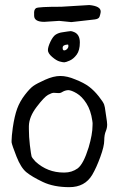

<svg xmlns="http://www.w3.org/2000/svg" viewBox="-20 -735 476 769"><path d="M225.6 -708 337.9 -714.8Q383.3 -710.4 383.3 -689Q383.3 -686 382.8 -683.6Q381.3 -675.3 378.4 -667.5Q375 -659.2 359.9 -657.2L265.6 -646.5L216.8 -651.4L157.2 -647.5Q116.7 -647.5 116.7 -672.4Q116.7 -675.8 116.7 -678.2Q115.2 -696.8 124.5 -702.4Q133.8 -708 225.6 -708ZM277.3 -606.4Q299.8 -596.7 299.8 -564.9Q299.8 -533.2 287.1 -516.1Q274.4 -499 258.8 -492.2Q243.2 -485.4 237.3 -485.4Q231.4 -485.4 218.8 -488.8Q206.1 -492.2 189 -506.8Q171.9 -521.5 171.9 -534.2Q171.9 -546.9 182.1 -568.4Q192.4 -589.8 203.6 -596.7Q214.8 -603.5 228.5 -605.5Q242.2 -607.4 250.5 -608.9Q258.8 -610.4 263.2 -610.4Q267.6 -610.4 277.3 -606.4ZM252 -556.6Q231.4 -555.7 231 -544.4Q230.5 -533.2 236.8 -533.2Q243.2 -533.2 248.5 -538.6Q253.9 -543.9 253.9 -550.3Q253.9 -556.6 252 -556.6ZM281.2 -417Q316.4 -403.3 336.9 -387.7Q357.4 -372.1 375.5 -349.1Q393.6 -326.2 397 -316.4Q400.4 -306.6 402.3 -289.1L408.2 -249Q409.2 -242.2 409.2 -236.3Q409.2 -222.7 404.3 -210.9Q397.5 -195.3 397.5 -172.4Q397.5 -149.4 381.8 -106.4Q366.2 -63.5 349.6 -35.2Q320.3 14.6 257.8 14.6Q195.3 14.6 151.4 -6.3Q107.4 -27.3 85.4 -45.4Q63.5 -63.5 45.9 -108.4Q28.3 -153.3 26.4 -165Q26.4 -165 26.4 -171.9Q26.4 -187.5 31.2 -223.6Q38.1 -270.5 48.8 -299.8Q59.6 -329.1 79.6 -355Q99.6 -380.9 113.3 -390.6Q127 -400.4 160.6 -415.5Q194.3 -430.7 221.7 -430.7Q249 -430.7 281.2 -417ZM252.9 -374Q240.2 -373 230.5 -367.2Q221.7 -361.3 213.9 -362.3Q212.9 -362.3 211.9 -362.3Q203.1 -363.3 195.3 -363.3Q187.5 -363.3 172.4 -355Q157.2 -346.7 127 -307.1Q96.7 -267.6 95.7 -230.5Q95.7 -230.5 95.7 -217.8Q95.7 -187.5 99.6 -154.3Q104.5 -115.2 106.4 -108.9Q108.4 -102.5 122.1 -87.9Q169.9 -43.9 235.4 -43.9Q235.4 -43.9 238.3 -43.9Q267.6 -43.9 291 -60.5Q314.5 -78.1 335 -144.5Q350.6 -197.3 350.6 -232.4Q351.6 -242.2 349.6 -252Q343.8 -293 326.2 -320.8Q308.6 -348.6 287.1 -361.3Q265.6 -374 252.9 -374Z"/></svg>

Font: Drukaatie burti
Style: Light
Weight: 300
Version: Version 0.14